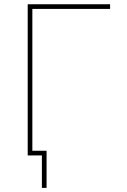

<svg xmlns="http://www.w3.org/2000/svg" viewBox="-20 -748 612 924"><path d="M509.8 -727.5V-705.1H135.7V0H113.3V-727.5ZM181.6 156.2V0H128.9V-22.5H204.1V156.2Z"/></svg>

Font: Inter Thin
Style: Regular
Weight: 250
Designer: Rasmus Andersson
Foundry: rsms
Version: Version 4.001;git-66647c0bb